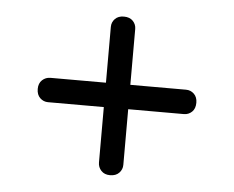

<svg xmlns="http://www.w3.org/2000/svg" viewBox="-40 -610 657 539"><g transform="rotate(5 288.5 -340.5)"><path d="M65 -341Q65 -356.8 74.7 -365.9Q84.5 -375 98 -375H480Q493.2 -375 502.6 -365.9Q512 -356.8 512 -341Q512 -324.3 502.5 -315.3Q493 -306.3 480 -306.3H97Q84.2 -306.3 74.6 -315.4Q65 -324.6 65 -341ZM288.3 -117.3Q272.5 -117.3 263.4 -127Q254.3 -136.8 254.3 -150.3V-532.3Q254.3 -545.5 263.4 -554.9Q272.5 -564.3 288.3 -564.3Q305 -564.3 314 -554.8Q323 -545.3 323 -532.3V-149.3Q323 -136.5 313.9 -126.9Q304.7 -117.3 288.3 -117.3Z"/></g></svg>

Font: Fraunces SuperSoft 9pt
Style: Regular
Weight: 900
Version: Version 1.000;[b76b70a41]